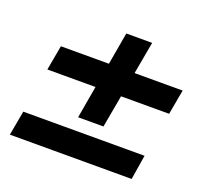

<svg xmlns="http://www.w3.org/2000/svg" viewBox="-96 -707 762 726"><g transform="rotate(20 285.5 -344.0)"><path d="M12 -89 30 -188H518L502 -89ZM232 -239 295 -599H399L334 -239ZM61 -369 79 -469H569L551 -369Z"/></g></svg>

Font: DM Sans 20pt SemiBold
Style: Italic
Weight: 600
Italic angle: -10°
Version: Version 4.004;gftools[0.9.30]